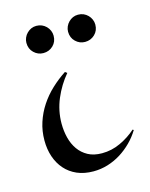

<svg xmlns="http://www.w3.org/2000/svg" viewBox="-78 -484 430 552"><g transform="rotate(-15 137.5 -208.5)"><path d="M275.4 -69.8Q264.2 -51.3 248.8 -35.9Q233.4 -20.5 215.1 -9Q196.8 2.4 176 8.8Q155.3 15.1 133.3 15.1Q106 15.1 84.7 5.9Q63.5 -3.4 49.1 -19.8Q34.7 -36.1 27.1 -58.3Q19.5 -80.6 19.5 -106.9Q19.5 -135.3 27.8 -160.6Q36.1 -186 50.8 -208.3Q65.4 -230.5 85.2 -249Q105 -267.6 127.4 -282.2L133.3 -277.8Q109.4 -249.5 94.5 -214.4Q79.6 -179.2 79.6 -141.1Q79.6 -119.1 84.7 -98.9Q89.8 -78.6 100.8 -63Q111.8 -47.4 128.9 -38.1Q146 -28.8 170.4 -28.8Q199.2 -28.8 225.3 -41Q251.5 -53.2 272.5 -71.8ZM123 -391.6Q123 -373.5 111.1 -362.1Q99.1 -350.6 82 -350.6Q65.9 -350.6 54 -362.1Q42 -373.5 42 -391.6Q42 -399.4 45.2 -406.7Q48.3 -414.1 54 -419.7Q59.6 -425.3 66.7 -428.5Q73.7 -431.6 82 -431.6Q90.8 -431.6 98.1 -428.5Q105.5 -425.3 111.1 -419.7Q116.7 -414.1 119.9 -406.7Q123 -399.4 123 -391.6ZM247.1 -391.6Q247.1 -373.5 235.1 -362.1Q223.1 -350.6 206.1 -350.6Q189.9 -350.6 178 -362.1Q166 -373.5 166 -391.6Q166 -399.4 169.2 -406.7Q172.4 -414.1 178 -419.7Q183.6 -425.3 190.7 -428.5Q197.8 -431.6 206.1 -431.6Q214.8 -431.6 222.2 -428.5Q229.5 -425.3 235.1 -419.7Q240.7 -414.1 243.9 -406.7Q247.1 -399.4 247.1 -391.6Z"/></g></svg>

Font: Montez
Style: Regular
Weight: 400
Designer: Astigmatic (AOETI)
Foundry: Astigmatic (AOETI)
Version: Version 1.001